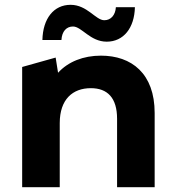

<svg xmlns="http://www.w3.org/2000/svg" viewBox="-20 -777 731 797"><path d="M283 -667C319 -667 354 -604 423 -604C493 -604 538 -661 540 -747H461C459 -714 440 -693 413 -693C377 -693 342 -757 273 -757C203 -757 158 -700 156 -611H235C237 -647 256 -667 283 -667ZM399 -546C326 -546 263 -521 221 -475L211 -538L72 -499V0H228V-266C228 -365 282 -411 357 -411C426 -411 466 -371 466 -284V0H622V-308C622 -472 526 -546 399 -546Z"/></svg>

Font: Talent SemiBold
Style: Bold
Weight: 700
Designer: Mike Powis
Version: Version 1.001;hotconv 1.0.109;makeotfexe 2.5.65596